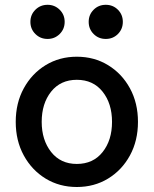

<svg xmlns="http://www.w3.org/2000/svg" viewBox="-20 -749 624 780"><path d="M43.9 -253.9Q43.9 -330.6 76.7 -390.4Q109.4 -450.2 165.5 -484.4Q221.7 -518.6 292 -518.6Q362.8 -518.6 418.9 -484.4Q475.1 -450.2 507.8 -390.4Q540.5 -330.6 540.5 -253.9Q540.5 -177.2 507.8 -117.4Q475.1 -57.6 418.9 -23.4Q362.8 10.7 292 10.7Q221.7 10.7 165.5 -23.4Q109.4 -57.6 76.7 -117.4Q43.9 -177.2 43.9 -253.9ZM149.4 -253.9Q149.4 -180.2 187.7 -131.6Q226.1 -83 292 -83Q358.4 -83 396.7 -131.1Q435.1 -179.2 435.1 -253.9Q435.1 -328.6 396.7 -376.7Q358.4 -424.8 292 -424.8Q226.1 -424.8 187.7 -376.7Q149.4 -328.6 149.4 -253.9ZM340.3 -660.2Q340.3 -689.5 360.4 -709.5Q380.4 -729.5 409.7 -729.5Q439 -729.5 459 -709.5Q479 -689.5 479 -660.2Q479 -630.9 459 -610.8Q439 -590.8 409.7 -590.8Q380.4 -590.8 360.4 -610.8Q340.3 -630.9 340.3 -660.2ZM103.5 -660.2Q103.5 -689.5 123.8 -709.5Q144 -729.5 173.3 -729.5Q202.1 -729.5 222.4 -709.5Q242.7 -689.5 242.7 -660.2Q242.7 -630.9 222.4 -610.8Q202.1 -590.8 173.3 -590.8Q144 -590.8 123.8 -610.8Q103.5 -630.9 103.5 -660.2Z"/></svg>

Font: Giphurs Medium
Style: Regular
Weight: 500
Version: Version 0.920; ttfautohint (v1.8.4.7-5d5b)